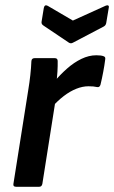

<svg xmlns="http://www.w3.org/2000/svg" viewBox="-20 -714 436 734"><path d="M41.4 0Q29.3 0 31.3 -11.1L87.9 -369Q92.9 -399.1 95.9 -426.8Q99 -454.5 100 -479.9Q100.7 -491.7 112.4 -491.7H189.4Q200.2 -491.7 200.5 -481.1Q200.9 -462.6 199.6 -439.9Q198.3 -417.2 195 -397.2L195.2 -349L141.9 -11.1Q139.5 0 130.1 0ZM178 -303.7 187 -401.2Q210.3 -428.9 236.5 -452Q262.7 -475.1 291.2 -488.9Q319.8 -502.7 348 -502.7Q366.4 -502.7 375.4 -499.3Q380.5 -497.6 381.8 -494.5Q383.1 -491.5 382.1 -485.8Q379.4 -464.2 374.6 -438.9Q369.9 -413.6 364.2 -390.3Q360.8 -378.9 350.7 -381.2Q344.1 -382.8 336.6 -383.5Q329.1 -384.2 318.1 -384.2Q295.7 -384.2 271.6 -374.6Q247.5 -365 223.8 -346.8Q200 -328.6 178 -303.7ZM383.7 -692.1Q389.8 -694.8 393.5 -693Q397.2 -691.1 395.9 -685L386.1 -626.1Q384.4 -616.6 376 -612.3L258.8 -550.8Q251 -546.3 243.6 -550.8L147.1 -615.6Q142.3 -618.6 140.2 -622.2Q138 -625.7 139 -631.4L147.5 -683.7Q150.5 -697.9 162.3 -691.8L258.6 -635.4Z"/></svg>

Font: Sofia Sans Semi Condensed
Style: Italic
Weight: 400
Italic angle: -9°
Designer: Botio Nikoltchev, Ani Petrova
Foundry: lettersoup
Version: Version 4.101